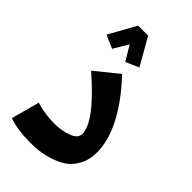

<svg xmlns="http://www.w3.org/2000/svg" viewBox="-237 -851 950 950"><g transform="rotate(45 238.5 -375.5)"><path d="M129 -597 60 -627 139 -769H209L290 -627L221 -597L175 -674ZM174 18Q80 18 21 -4L61 -152Q120 -133 188 -133Q238 -133 280.5 -148.5Q323 -164 323 -195Q323 -281 132 -447L252 -544Q439 -345 439 -180Q439 -130 418.5 -92Q398 -54 369 -34Q340 -14 301 -1.5Q262 11 232.5 14.5Q203 18 174 18Z"/></g></svg>

Font: FiraGO
Style: Bold
Weight: 700
Designer: bBox Type
Foundry: bBox Type GmbH
Version: Version 1.001;PS 001.001;hotconv 1.0.88;makeotf.lib2.5.64775